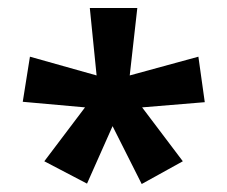

<svg xmlns="http://www.w3.org/2000/svg" viewBox="-20 -819 569 481"><path d="M324 -799 305 -630 477 -677 493 -563 336 -550 438 -415 335 -358 262 -503 198 -359 91 -415 193 -550 37 -564 55 -677 222 -630 205 -799Z"/></svg>

Font: Noto Sans Sinhala UI Condensed
Style: Bold
Weight: 700
Width: 3
Designer: Jelle Bosma - Monotype Design Team
Foundry: Monotype Imaging Inc.
Version: Version 2.006; ttfautohint (v1.8.4.7-5d5b)